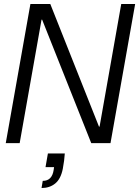

<svg xmlns="http://www.w3.org/2000/svg" viewBox="-20 -720 700 966"><path d="M9 0 133 -700H233L478 -83H481L590 -700H660L536 0H439L192 -621H189L79 0ZM189 226 195 190Q219 190 232.5 176Q246 162 250 135L252 121H209L221 52H306Q305 70 302.5 88.5Q300 107 296 129Q286 180 258 203Q230 226 189 226Z"/></svg>

Font: DM Sans 36pt Light
Style: Italic
Weight: 300
Italic angle: -10°
Designer: Colophon Foundry, Jonny Pinhorn
Foundry: Colophon Foundry
Version: Version 4.004;gftools[0.9.30]